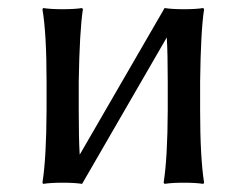

<svg xmlns="http://www.w3.org/2000/svg" viewBox="-20 -452 617 475"><path d="M95.2 -250Q95.2 -369.1 85 -429.2L86.9 -432.1Q105 -429.2 134.8 -429.2Q164.6 -429.2 183.1 -432.1L185.1 -429.2Q176.8 -375 174.8 -250V-179.2Q174.8 -107.4 177.2 -69.3L387.2 -432.1Q405.3 -429.2 435.1 -429.2Q464.8 -429.2 482.9 -432.1L484.9 -429.2Q476.6 -375 475.1 -250V-179.2Q475.1 -63 484.9 0L482.9 2.9Q464.8 0 435.1 0Q405.3 0 387.2 2.9L384.8 0Q394.5 -61 395 -179.2V-250Q395 -320.3 392.6 -359.4L183.1 2.9Q165 0 134.8 0Q105 0 86.9 2.9L85 0Q94.7 -61 95.2 -179.2Z"/></svg>

Font: Linux Biolinum O
Style: Regular
Weight: 400
Designer: Philipp H. Poll
Foundry: Philipp H. Poll
Version: Version 1.0.4